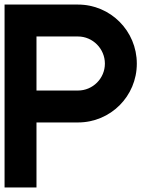

<svg xmlns="http://www.w3.org/2000/svg" viewBox="-20 -821 710 842"><path d="M0 -801V1H140V-284H322C465 -284 580 -399 580 -542C580 -685 465 -801 322 -801ZM322 -661C387 -661 440 -607 440 -542C440 -477 387 -424 322 -424H140V-661Z"/></svg>

Font: MintSans
Style: Bold
Weight: 700
Version: Version 2.0